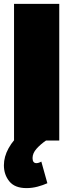

<svg xmlns="http://www.w3.org/2000/svg" viewBox="-22 -721 374 985"><path d="M50 -701H282V0H50ZM91 -43 214 0Q186 19 165.5 42Q145 65 145 90Q145 103 150 109.5Q155 116 165 116Q170 116 176.5 114Q183 112 190 108L221 219Q199 229 171 236.5Q143 244 114 244Q54 244 26 209.5Q-2 175 -2 127Q-2 83 22 39.5Q46 -4 91 -43Z"/></svg>

Font: Alexandria Black
Style: Regular
Weight: 900
Designer: Mohamed Gaber
Foundry: Kief Type Foundry
Version: Version 5.100